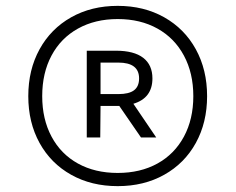

<svg xmlns="http://www.w3.org/2000/svg" viewBox="-20 -769 804 655"><path d="M686.5 -441Q686.5 -351 648 -281.2Q609.5 -211.5 540.2 -172.8Q471 -134 381.5 -134Q292 -134 222.8 -172.8Q153.5 -211.5 115 -281.2Q76.5 -351 76.5 -441Q76.5 -531 115 -601Q153.5 -671 222.8 -710Q292 -749 381.5 -749Q471 -749 540.2 -710Q609.5 -671 648 -601Q686.5 -531 686.5 -441ZM639.5 -441Q639.5 -519.5 607.5 -579.2Q575.5 -639 517.2 -671.5Q459 -704 381.5 -704Q304.5 -704 246 -671.5Q187.5 -639 155.8 -579.5Q124 -520 124 -441Q124 -362.5 155.8 -303Q187.5 -243.5 245.8 -211.2Q304 -179 381.5 -179Q459 -179 517.2 -211.2Q575.5 -243.5 607.5 -303Q639.5 -362.5 639.5 -441ZM435 -415 513 -300H461L387 -407.5H375.5H323L322 -300H276V-596H375.5Q437 -596 468.5 -571.8Q500 -547.5 500 -501.5Q500 -434.5 435 -415ZM383.5 -448Q420 -448 437.2 -461Q454.5 -474 454.5 -501.5Q454.5 -555.5 383.5 -555.5H323V-448Z"/></svg>

Font: Encode Sans Semi Expanded
Style: Regular
Weight: 400
Width: 6
Designer: Multiple Designers
Foundry: Impallari Type
Version: Version 2.000